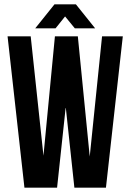

<svg xmlns="http://www.w3.org/2000/svg" viewBox="-20 -868 603 888"><path d="M284 -373 244 0H93L15 -700H122L181 -148L234 -700H340L395 -144L452 -700H548L470 0H324ZM143 -737 232 -848H331L420 -737H326L281 -792L237 -737Z"/></svg>

Font: BebasNeueW03-Regular
Style: Regular
Weight: 400
Designer: Ryoichi Tsunekawa
Foundry: Ryoichi Tsunekawa
Version: Version 1.30